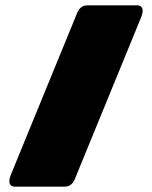

<svg xmlns="http://www.w3.org/2000/svg" viewBox="-20 -700 570 720"><path d="M15 -21Q15 -30 20 -43L270 -653Q276 -666 285 -673Q294 -680 309 -680H493Q515 -680 515 -659Q515 -650 510 -637L260 -27Q254 -14 245 -7Q236 0 221 0H37Q15 0 15 -21Z"/></svg>

Font: Mitr
Style: Bold
Weight: 700
Designer: Thanarat Vachiruckul
Foundry: Cadson Demak
Version: Version 1.003